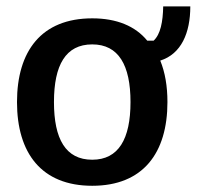

<svg xmlns="http://www.w3.org/2000/svg" viewBox="-20 -570 617 602"><path d="M269.2 12.5C428.3 12.5 505 -90 505 -250C505 -300 497.5 -343.3 482.5 -380C548.3 -400.8 576.7 -466.7 576.7 -550H491.7C490.8 -501.7 483.3 -462.5 461.7 -442.5H441.7C404.2 -488.3 345.8 -512.5 269.2 -512.5C110 -512.5 33.3 -410 33.3 -250C33.3 -90 110 12.5 269.2 12.5ZM269.2 -69.2C185.8 -69.2 149.2 -134.2 149.2 -250C149.2 -365.8 185.8 -430.8 269.2 -430.8C351.7 -430.8 389.2 -365.8 389.2 -250C389.2 -134.2 351.7 -69.2 269.2 -69.2Z"/></svg>

Font: Familjen Grotesk Medium
Style: Regular
Weight: 500
Designer: Anders Wikstroem, Jonas Baeckman, Matilda Gysing, Kristian Moeller
Foundry: Familjen STHLM AB
Version: Version 2.000